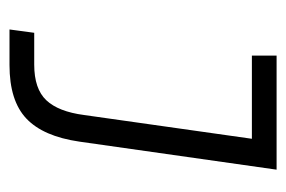

<svg xmlns="http://www.w3.org/2000/svg" viewBox="-119 -483 602 404"><g transform="rotate(-90 182.0 -281.0)"><path d="M142 -405 92 -52H267V0H27L86 -415Q97 -491 134.5 -526.5Q172 -562 247 -562H322L315 -510H248Q197 -510 173 -484.5Q149 -459 142 -405Z"/></g></svg>

Font: FiraGO Light
Style: Italic
Weight: 300
Italic angle: -8°
Designer: bBox Type GmbH
Foundry: bBox Type GmbH
Version: Version 1.001